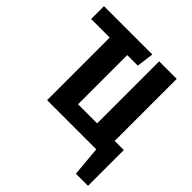

<svg xmlns="http://www.w3.org/2000/svg" viewBox="-186 -662 952 952"><g transform="rotate(45 290.0 -186.0)"><path d="M577 -94V157H492L478 0H133V-439H3V-529H342L330 -439H256V-94H390V-529H513V-94Z"/></g></svg>

Font: Fira Sans Compressed Medium
Style: Regular
Weight: 500
Width: 1
Designer: bBox Type GmbH & Carrois Corporate GbR & Edenspiekermann AG
Foundry: bBox Type GmbH & Carrois Corporate GbR & Edenspiekermann AG
Version: Version 4.301